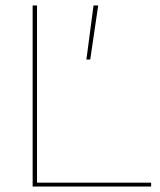

<svg xmlns="http://www.w3.org/2000/svg" viewBox="-20 -680 583 700"><path d="M338 -660 309 -463H295L321 -660ZM115 -14H531V0H99V-660H115Z"/></svg>

Font: Work Sans Thin
Style: Regular
Weight: 250
Designer: Wei Huang
Foundry: Wei Huang
Version: Version 2.012